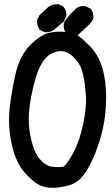

<svg xmlns="http://www.w3.org/2000/svg" viewBox="-20 -862 540 923"><path d="M170.9 28.3Q148.4 18.6 117.2 -12.7L100.6 -30.3Q57.6 -77.1 37.1 -164.1Q23.4 -225.6 23.4 -284.2Q23.4 -307.6 25.4 -331.1Q33.2 -411.1 53.7 -502.9Q75.2 -595.7 126 -646Q176.8 -696.3 218.8 -705.1Q245.1 -710 263.7 -710Q321.3 -710 353.5 -691.4Q376 -677.7 418 -633.8Q490.2 -556.6 490.2 -392.6Q490.2 -292 461.9 -194.3Q435.5 -107.4 400.4 -47.9Q363.3 14.6 315.4 27.8Q267.6 41 233.4 41Q199.2 41 170.9 28.3ZM393.6 -382.8Q393.6 -401.4 391.6 -418Q385.7 -487.3 373 -526.4Q361.3 -563.5 327.1 -593.8Q300.8 -616.2 273.4 -616.2Q255.9 -616.2 236.3 -608.4Q212.9 -598.6 198.2 -581.1Q174.8 -554.7 159.7 -511.7Q144.5 -468.8 131.8 -407.2Q118.2 -340.8 118.2 -289.6Q118.2 -238.3 131.8 -183.6Q145.5 -128.9 169.9 -98.6Q193.4 -70.3 219.7 -62.5Q235.4 -58.6 252.4 -58.6Q269.5 -58.6 286.1 -60.5Q306.6 -79.1 335 -132.3Q363.3 -185.5 379.9 -267.6Q393.6 -329.1 393.6 -382.8ZM298.8 -701.2Q286.1 -718.8 286.1 -737.3Q286.1 -747.1 287.1 -750.5Q288.1 -753.9 290.5 -758.3Q293 -762.7 296.4 -767.1Q299.8 -771.5 303.2 -775.9Q306.6 -780.3 311.5 -786.1Q323.2 -799.8 341.8 -817.4Q357.4 -833 379.9 -833Q390.6 -833 393.6 -831.1L415 -820.3Q428.7 -804.7 428.7 -783.2Q428.7 -780.3 428.7 -774.4L417 -752L352.5 -691.4L323.2 -689.5ZM158.2 -757.8Q158.2 -760.7 158.2 -766.6L169.9 -789.1Q202.1 -818.4 205.1 -822.3Q225.6 -841.8 253.9 -841.8Q256.8 -841.8 261.7 -841.8L284.2 -830.1Q293.9 -819.3 296.4 -810.1Q298.8 -800.8 298.8 -793.9Q298.8 -782.2 296.9 -779.3L286.1 -757.8L252 -729.5Q231.4 -707 202.1 -707Q200.2 -707 195.3 -707L170.9 -718.8L169.9 -720.7Q158.2 -736.3 158.2 -757.8Z"/></svg>

Font: JasonHandwriting2
Style: SemiBold
Weight: 600
Version: Version 1.04.7